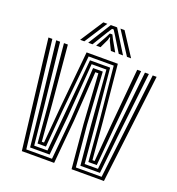

<svg xmlns="http://www.w3.org/2000/svg" viewBox="-138 -883 915 994"><g transform="rotate(20 319.5 -385.5)"><path d="M93.2 0 21.5 -600H43L112 -16.2H253.5L275 -242.5L292.8 -530.2H346.2L363.8 -242.2L385 -16.2H526.8L596 -600H617.5L545.5 0H367.2L345.5 -240.2L327.8 -514H311L293.2 -240.5L271.2 0ZM127 -32.5 104.8 -243 64.2 -600H85.8L123 -254.2L143.8 -48.5H216.8L235.8 -255.8L264 -562.5H375L403.8 -255.5L421.8 -48.5H495L515.5 -253.2L553.2 -600H574.8L533.8 -242L511.8 -32.5H404L384.2 -244.2L360.2 -546.5H278.8L255.2 -244.2L234.5 -32.5ZM156.2 -64.8 139 -267.2 107 -600H128.5L156.8 -287.8L173.8 -81H186L203.8 -288L233.5 -595H405.5L435 -288L452.8 -81H465L482 -287L510.5 -600H532L499.8 -266.2L482.5 -64.8H436.2L419.2 -268.2L388.8 -578.8H250.5L219.5 -268.5L202.5 -64.8ZM179.8 -644.8 261.8 -770.8H284L202.8 -644.8ZM224.2 -644.8 303 -770.8H337.5L416 -644.8H392.5L342.2 -727L324.5 -754.5H315.8L298 -727L247.8 -644.8ZM268 -644.8 302.2 -706.2 313 -728H327.2L338 -706.2L373 -644.8H349.2L325.2 -693.8L321.8 -709.2H318.5L315 -693.8L291.8 -644.8ZM437.8 -644.8 356.2 -770.8H378.5L460.5 -644.8Z"/></g></svg>

Font: Big Shoulders Inline Display Thin
Style: Bold
Weight: 700
Version: Version 2.002